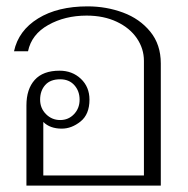

<svg xmlns="http://www.w3.org/2000/svg" viewBox="-20 -583 589 603"><path d="M63 -252Q63 -303 89 -332Q115 -361 167 -361Q207 -361 234 -335.5Q261 -310 261 -270Q261 -224 233 -201.5Q205 -179 174 -179Q137 -179 116 -200V-32H432V-392Q432 -430 410 -462.5Q388 -495 347 -514.5Q306 -534 252 -534Q184 -534 131.5 -504.5Q79 -475 68 -422H24Q38 -487 99.5 -525Q161 -563 255 -563Q314 -563 366.5 -543.5Q419 -524 452 -483.5Q485 -443 485 -384V0H63ZM230 -270Q230 -297 213.5 -315.5Q197 -334 169 -334Q138 -334 122 -316Q106 -298 106 -270Q106 -243 124.5 -224.5Q143 -206 169 -206Q195 -206 212.5 -224.5Q230 -243 230 -270Z"/></svg>

Font: Taviraj ExtraLight
Style: Regular
Weight: 275
Designer: Katatrad Team
Foundry: CadsonDemak
Version: Version 1.001